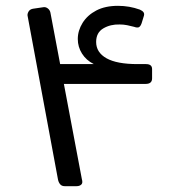

<svg xmlns="http://www.w3.org/2000/svg" viewBox="-20 -634 603 659"><path d="M202 5Q192 5 186.5 -1.5Q181 -8 179 -18L75 -578Q73 -585 77.5 -593.5Q82 -602 93 -604L127 -609Q136 -611 143.5 -605.5Q151 -600 153 -591L261 -19Q265 -6 259 -0.5Q253 5 243 5ZM156 -346V-414H302Q276 -427 261.5 -450Q247 -473 247 -500Q247 -529 263.5 -555.5Q280 -582 310.5 -598Q341 -614 385 -614Q424 -614 460 -601Q469 -597 472.5 -592Q476 -587 474 -580L466 -554Q462 -543 456.5 -540.5Q451 -538 440 -542Q429 -545 416.5 -547.5Q404 -550 391 -550Q359 -551 334.5 -536.5Q310 -522 310 -490Q310 -454 345.5 -434Q381 -414 452 -414H481Q502 -414 502 -397V-365Q502 -346 480 -346Z"/></svg>

Font: RubikRegular
Style: Regular
Weight: 400
Designer: Hubert and Fischer
Foundry: Hubert and Fischer
Version: Version 2.300;gftools[0.9.30]